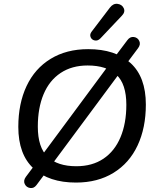

<svg xmlns="http://www.w3.org/2000/svg" viewBox="-20 -933 812 991"><path d="M74.5 -278.3Q74.5 -398.3 117.1 -488.8Q159.7 -579.4 241.4 -629.3Q323 -679.3 435.3 -679.3Q575.3 -679.3 654.1 -607.4Q732.8 -535.6 732.8 -393.4Q732.8 -273.4 690.2 -182.3Q647.6 -91.2 565.9 -41Q484.3 9.3 372 9.3Q232.6 9.3 153.6 -63.1Q74.5 -135.4 74.5 -278.3ZM632.1 -392.1Q632.1 -499.6 581 -547.3Q530 -595 432.3 -595Q351 -595 292.9 -556.4Q234.8 -517.8 205 -446.8Q175.2 -375.7 175.2 -279.5Q175.2 -171.4 226.3 -123.2Q277.3 -75 374 -75Q456.3 -75 514 -113.9Q571.8 -152.8 601.9 -224.5Q632.1 -296.3 632.1 -392.1ZM113.1 -19.7 170 -95.8 200.8 -137.2 550.2 -609 581.2 -651 637.2 -725.5Q651.5 -744.9 671.1 -742Q690.7 -739.2 698.9 -721.5Q707.2 -703.9 692.9 -684.7L636.9 -609.8L606.5 -567.8L257.1 -96.7L225.7 -54.6L168.2 22.4Q154.5 40.5 135.3 37.3Q116 34.2 107.7 16.8Q99.5 -0.5 113.1 -19.7ZM452.3 -768.8 547.3 -893.7Q564.2 -916.1 587.1 -913Q610 -909.8 618.8 -890.5Q627.6 -871.2 609.4 -852.3L498.3 -734.9Q485 -721.2 469.5 -724.1Q453.9 -727 447.9 -740.8Q441.9 -754.5 452.3 -768.8Z"/></svg>

Font: SN Pro Thin
Style: Italic
Weight: 200
Italic angle: -9°
Designer: Tobias Whetton
Foundry: Supernotes
Version: Version 1.003;Glyphs 3.3 (3324)